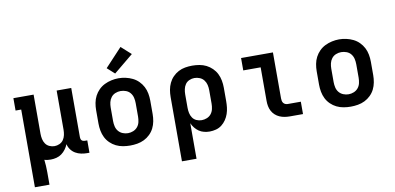

<svg xmlns="http://www.w3.org/2000/svg" viewBox="-86 -1062 3173 1543"><g transform="rotate(-10 1500.0 -290.5)"><path d="M87 205V-429H41V-530H206V-210Q206 -189 210.5 -167.5Q215 -146 227 -128.5Q239 -111 259 -102Q279 -93 300 -93Q321 -93 341 -102Q361 -111 373 -128.5Q385 -146 389.5 -167.5Q394 -189 394 -210V-530H513V-128Q513 -121 515 -114Q517 -107 522 -102Q527 -97 534 -95Q541 -93 548 -93H567V8H548Q524 8 499.5 3Q475 -2 453.5 -14.5Q432 -27 417 -47.5Q402 -68 397 -92Q388 -70 374 -51Q360 -32 341 -18Q322 -4 298.5 2Q275 8 252 8Q239 8 226 6.5Q213 5 200 1Q203 26 204.5 51.5Q206 77 206 102V205Z M900 8Q871 8 841.5 3Q812 -2 785.5 -15Q759 -28 737.5 -49Q716 -70 703 -96Q690 -122 684.5 -151.5Q679 -181 679 -210V-320Q679 -349 684.5 -378.5Q690 -408 703.5 -434Q717 -460 738 -481Q759 -502 785.5 -515Q812 -528 841.5 -534.5Q871 -541 900 -541Q929 -541 958.5 -534.5Q988 -528 1014.5 -515Q1041 -502 1062 -481Q1083 -460 1096.5 -434Q1110 -408 1115.5 -378.5Q1121 -349 1121 -320V-210Q1121 -181 1115.5 -151.5Q1110 -122 1097 -96Q1084 -70 1062.5 -49Q1041 -28 1014.5 -15Q988 -2 958.5 3Q929 8 900 8ZM900 -93Q922 -93 943 -101.5Q964 -110 978 -127Q992 -144 997 -166Q1002 -188 1002 -210V-320Q1002 -342 997 -364Q992 -386 978 -403.5Q964 -421 942.5 -429Q921 -437 899 -437Q877 -437 856 -428.5Q835 -420 821.5 -402.5Q808 -385 803 -363.5Q798 -342 798 -320V-210Q798 -188 803 -166Q808 -144 822 -127Q836 -110 857 -101.5Q878 -93 900 -93ZM881 -583 821 -637 960 -786 1040 -714Z M1287 205V-320Q1287 -349 1292 -377.5Q1297 -406 1309.5 -432.5Q1322 -459 1342.5 -480Q1363 -501 1388.5 -514.5Q1414 -528 1443 -533Q1472 -538 1501 -538Q1530 -538 1559.5 -533Q1589 -528 1615 -515Q1641 -502 1662.5 -481Q1684 -460 1697 -434Q1710 -408 1715.5 -378.5Q1721 -349 1721 -320V-210Q1721 -184 1718 -158Q1715 -132 1706.5 -107Q1698 -82 1683 -60Q1668 -38 1647.5 -22Q1627 -6 1601 1Q1575 8 1549 8Q1526 8 1503.5 2.5Q1481 -3 1462.5 -15.5Q1444 -28 1429.5 -46Q1415 -64 1406 -85V205ZM1501 -93Q1523 -93 1544 -101.5Q1565 -110 1578.5 -127Q1592 -144 1597 -166Q1602 -188 1602 -210V-320Q1602 -342 1597 -363.5Q1592 -385 1578.5 -402.5Q1565 -420 1544 -428.5Q1523 -437 1501 -437Q1480 -437 1459.5 -428Q1439 -419 1427 -401.5Q1415 -384 1410.5 -362.5Q1406 -341 1406 -320V-210Q1406 -189 1410.5 -167.5Q1415 -146 1427 -128.5Q1439 -111 1459 -102Q1479 -93 1501 -93Z M2204 0Q2182 0 2161 -3.5Q2140 -7 2120.5 -15.5Q2101 -24 2085 -38.5Q2069 -53 2059 -72Q2049 -91 2045 -112Q2041 -133 2041 -155V-429H1899V-530H2159V-155Q2159 -145 2161 -135Q2163 -125 2169 -117Q2175 -109 2184.5 -105Q2194 -101 2204 -101H2311V0Z M2700 8Q2671 8 2641.5 3Q2612 -2 2585.5 -15Q2559 -28 2537.5 -49Q2516 -70 2503 -96Q2490 -122 2484.5 -151.5Q2479 -181 2479 -210V-320Q2479 -349 2484.5 -378.5Q2490 -408 2503.5 -434Q2517 -460 2538 -481Q2559 -502 2585.5 -515Q2612 -528 2641.5 -534.5Q2671 -541 2700 -541Q2729 -541 2758.5 -534.5Q2788 -528 2814.5 -515Q2841 -502 2862 -481Q2883 -460 2896.5 -434Q2910 -408 2915.5 -378.5Q2921 -349 2921 -320V-210Q2921 -181 2915.5 -151.5Q2910 -122 2897 -96Q2884 -70 2862.5 -49Q2841 -28 2814.5 -15Q2788 -2 2758.5 3Q2729 8 2700 8ZM2700 -93Q2722 -93 2743 -101.5Q2764 -110 2778 -127Q2792 -144 2797 -166Q2802 -188 2802 -210V-320Q2802 -342 2797 -364Q2792 -386 2778 -403.5Q2764 -421 2742.5 -429Q2721 -437 2699 -437Q2677 -437 2656 -428.5Q2635 -420 2621.5 -402.5Q2608 -385 2603 -363.5Q2598 -342 2598 -320V-210Q2598 -188 2603 -166Q2608 -144 2622 -127Q2636 -110 2657 -101.5Q2678 -93 2700 -93Z"/></g></svg>

Font: Iosevka Slab Extended
Style: Bold
Weight: 700
Width: 7
Monospace: yes
Designer: Belleve Invis
Foundry: Belleve Invis
Version: Version 11.1.0; ttfautohint (v1.8.3)